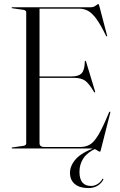

<svg xmlns="http://www.w3.org/2000/svg" viewBox="-20 -736 594 952"><path d="M37.5 -697.5Q37.5 -700 41 -700H429.5Q444 -700 454.5 -708Q465 -716 467.5 -716Q468.5 -716 469.5 -714.8Q470.5 -713.5 472 -708L511 -559.5Q512.5 -556 510 -555.5Q508 -555 506 -558Q480 -611.5 459 -640.8Q438 -670 417.8 -681.5Q397.5 -693 373 -693H176V-357H336Q370.5 -357 385.2 -373.2Q400 -389.5 400.5 -431Q401 -434.5 402.5 -434.5Q405 -435.5 407 -429.5L451.5 -282.5Q453 -278 450.5 -277.5Q448.5 -277.5 446.5 -279.5Q422 -321.5 402.2 -335.8Q382.5 -350 347 -350H176V-26.5Q176 -7 200 -7H376.5Q405 -7 425.8 -19.2Q446.5 -31.5 468.2 -68Q490 -104.5 520.5 -178.5Q523 -183 525 -182.5Q528 -182.5 526.5 -176L480 7Q478 16 476 16Q470 16 459.2 8Q448.5 0 422 0H41Q37.5 0 37.5 -2.5Q37.5 -4.5 41.5 -5L94 -12.5Q110 -14.5 110 -25V-675Q110 -685.5 94 -687.5L41.5 -695Q37.5 -695.5 37.5 -697.5ZM454 -4.5 457 -0.5Q413 19.5 393.5 49Q374 78.5 374 116Q374 186 431.5 186Q449 186 464.2 176.2Q479.5 166.5 486.5 153Q488.5 149 491 150Q494 151.5 491.5 155.5Q484.5 171 465.5 183.8Q446.5 196.5 417.5 196.5Q375 196.5 351 176.5Q327 156.5 327 121Q327 85 356.5 52.2Q386 19.5 454 -4.5Z"/></svg>

Font: Fraunces 144pt S000 Light
Style: Regular
Weight: 300
Version: Version 1.000; ttfautohint (v1.8.3)